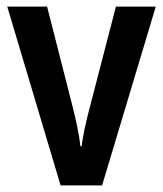

<svg xmlns="http://www.w3.org/2000/svg" viewBox="-20 -563 495 583"><path d="M164 0H290L453 -543H332L250 -227C240 -188 231 -147 228 -119H224C220 -158 210 -201 201 -237L123 -543H2Z"/></svg>

Font: Noto Sans Lao Condensed SemiBold
Style: Regular
Weight: 600
Width: 3
Designer: Monotype Design Team
Foundry: Monotype Imaging Inc.
Version: Version 2.003